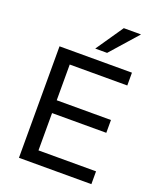

<svg xmlns="http://www.w3.org/2000/svg" viewBox="-167 -1039 948 1141"><g transform="rotate(20 306.5 -468.5)"><path d="M93 0V-705H551V-624H187V-398H530V-317H187V-81H551V0ZM297 -765 415 -937H524L372 -765Z"/></g></svg>

Font: Nunito Sans 10pt Medium
Style: Regular
Weight: 500
Designer: Vernon Adams
Foundry: Vernon Adams
Version: Version 3.101;gftools[0.9.27]